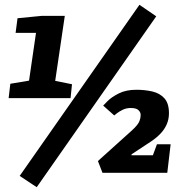

<svg xmlns="http://www.w3.org/2000/svg" viewBox="-20 -720 762 800"><path d="M16 -311 23 -371 101 -384 130 -583H45L53 -644L155 -654H250L210 -383L280 -369L274 -311ZM133 60 62 13 561 -700 631 -652ZM407 0 388 -49 529 -176Q553 -198 559.5 -212Q566 -226 566 -242Q566 -252 557 -261Q548 -270 525 -270Q506 -270 491 -262.5Q476 -255 466.5 -247.5Q457 -240 456 -239L410 -280Q412 -282 428 -298.5Q444 -315 474.5 -330.5Q505 -346 548 -346Q583 -346 614 -339Q645 -332 664.5 -311Q684 -290 684 -248Q684 -223 674.5 -201.5Q665 -180 648 -162.5Q631 -145 610 -131L528 -77V-73H617L634 -119H691L677 0Z"/></svg>

Font: Faustina ExtraBold
Style: Italic
Weight: 800
Italic angle: -8°
Designer: Alfonso Garcia
Foundry: http://www.omnibus-type.com
Version: Version 1.200